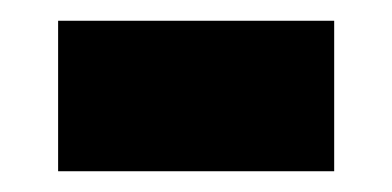

<svg xmlns="http://www.w3.org/2000/svg" viewBox="-20 -480 378 185"><path d="M36 -315V-460H302V-315Z"/></svg>

Font: Noto Sans Kannada UI ExtraCondensed Black
Style: Regular
Weight: 900
Width: 2
Designer: Jelle Bosma - Monotype Design Team
Foundry: Monotype Imaging Inc.
Version: Version 2.005; ttfautohint (v1.8.4.7-5d5b)